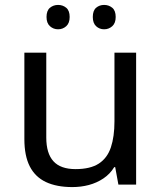

<svg xmlns="http://www.w3.org/2000/svg" viewBox="-20 -750 658 780"><path d="M533 -536V0H461L448 -71H444Q427 -43 400 -25Q373 -7 341 1.5Q309 10 274 10Q210 10 166.5 -10.5Q123 -31 101 -74Q79 -117 79 -185V-536H168V-191Q168 -127 197 -95Q226 -63 287 -63Q347 -63 381.5 -85.5Q416 -108 430.5 -151.5Q445 -195 445 -257V-536ZM169 -681Q169 -707 183 -718.5Q197 -730 216 -730Q235 -730 249 -718.5Q263 -707 263 -681Q263 -656 249 -643.5Q235 -631 216 -631Q197 -631 183 -643.5Q169 -656 169 -681ZM357 -681Q357 -707 370.5 -718.5Q384 -730 403 -730Q422 -730 436 -718.5Q450 -707 450 -681Q450 -656 436 -643.5Q422 -631 403 -631Q384 -631 370.5 -643.5Q357 -656 357 -681Z"/></svg>

Font: Noto Sans Sinhala
Style: Regular
Weight: 400
Designer: Jelle Bosma - Monotype Design Team
Foundry: Monotype Imaging Inc.
Version: Version 2.006